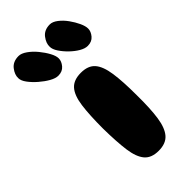

<svg xmlns="http://www.w3.org/2000/svg" viewBox="-256 -702 752 752"><g transform="rotate(-45 119.5 -326.0)"><path d="M142 0Q102 0 82.5 -23Q63 -46 56.5 -93.5Q50 -141 49 -216Q49 -291 55.5 -339Q62 -387 82 -409.5Q102 -432 142 -432Q182 -432 201.5 -409.5Q221 -387 228 -339Q235 -291 235 -216Q236 -141 229 -93.5Q222 -46 202 -23Q182 0 142 0ZM236 -487Q221 -487 203 -497.5Q185 -508 168 -524.5Q151 -541 139.5 -558.5Q128 -576 128 -590Q127 -610 143 -631Q159 -652 190 -652Q205 -652 222 -639Q239 -626 253 -606.5Q267 -587 276 -567.5Q285 -548 285 -534Q285 -518 272 -502.5Q259 -487 236 -487ZM72 -486Q57 -486 37.5 -497Q18 -508 -1 -524.5Q-20 -541 -33 -558.5Q-46 -576 -46 -590Q-47 -610 -31 -630.5Q-15 -651 16 -651Q31 -651 49.5 -638Q68 -625 84 -605.5Q100 -586 110.5 -566.5Q121 -547 121 -533Q121 -517 108 -501.5Q95 -486 72 -486Z"/></g></svg>

Font: Cherry Bomb One
Style: Regular
Weight: 400
Designer: satsuyako
Foundry: satsuyako
Version: Version 4.100; ttfautohint (v1.8.3)